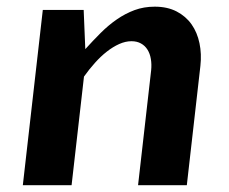

<svg xmlns="http://www.w3.org/2000/svg" viewBox="-20 -547 677 567"><path d="M106.4 -517.6H227.1L231.9 -401.9Q254.4 -426.8 277.3 -449.7Q300.3 -472.7 325 -489.7Q349.6 -506.8 377.2 -517.1Q404.8 -527.3 437 -527.3Q474.1 -527.3 501.5 -513.2Q528.8 -499 545.7 -475.1Q562.5 -451.2 569.1 -419.4Q575.7 -387.7 571.8 -352.5L531.7 0H387.7L426.3 -338.9Q428.2 -356.9 425.5 -372.8Q422.9 -388.7 415.5 -400.4Q408.2 -412.1 396.2 -418.7Q384.3 -425.3 368.2 -425.3Q350.6 -425.3 332 -417Q313.5 -408.7 295.4 -394.5Q277.3 -380.4 260.3 -361.3Q243.2 -342.3 228 -320.8L191.4 0H47.4Z"/></svg>

Font: Proza Libre
Style: SemiBold Italic
Weight: 600
Designer: Jasper de Waard
Foundry: Jasper de Waard
Version: Version 1.000; ttfautohint (v1.4.1.8-43bc)